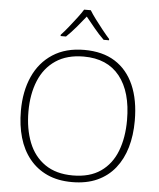

<svg xmlns="http://www.w3.org/2000/svg" viewBox="-62 -1000 882 1063"><g transform="rotate(5 379.0 -468.5)"><path d="M695 -358Q695 -277 675.5 -210Q656 -143 616.5 -93.5Q577 -44 517.5 -17Q458 10 378 10Q299 10 240 -17Q181 -44 141 -93.5Q101 -143 81.5 -210.5Q62 -278 62 -359Q62 -467 99 -549.5Q136 -632 208 -678.5Q280 -725 383 -725Q485 -725 554 -681.5Q623 -638 659 -556Q695 -474 695 -358ZM104 -359Q104 -262 133.5 -187Q163 -112 224.5 -69.5Q286 -27 379 -27Q473 -27 533.5 -69Q594 -111 623 -185.5Q652 -260 652 -358Q652 -515 583 -601.5Q514 -688 383 -688Q290 -688 227.5 -646Q165 -604 134.5 -529.5Q104 -455 104 -359ZM399 -947Q411 -927 431.5 -899.5Q452 -872 474 -844.5Q496 -817 514 -797V-790H484Q456 -817 429 -850Q402 -883 380 -910Q359 -883 331 -850Q303 -817 275 -790H245V-797Q264 -817 286 -844.5Q308 -872 329 -899.5Q350 -927 362 -947Z"/></g></svg>

Font: Noto Sans Hebrew Thin ExtraLight
Style: Regular
Weight: 250
Version: Version 3.001